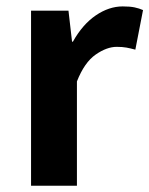

<svg xmlns="http://www.w3.org/2000/svg" viewBox="-20 -594 477 614"><path d="M79.3 0V-559.8H199L210.4 -460.8H213.2Q243.9 -515.8 286.2 -544.7Q328.5 -573.5 372.3 -573.5Q395.7 -573.5 410.4 -570.4Q425.2 -567.2 437.4 -561.8L412.8 -435.2Q397.4 -439.4 384.5 -441.8Q371.6 -444.2 353.3 -444.2Q321.4 -444.2 285.7 -419.3Q250 -394.4 226 -333.6V0Z"/></svg>

Font: Noto Sans TC Thin
Style: Regular
Weight: 100
Designer: Ryoko NISHIZUKA 西塚涼子 (kana, bopomofo & ideographs); Paul D. Hunt (Latin, Greek & Cyrillic); Sandoll Communications 산돌커뮤니
Foundry: Adobe
Version: Version 2.004-H2;hotconv 1.0.118;makeotfexe 2.5.65603